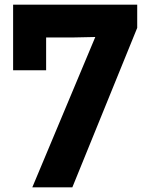

<svg xmlns="http://www.w3.org/2000/svg" viewBox="-20 -800 640 820"><path d="M36 -500V-780H566V-681L289 0H118L387 -642L292 -640H177V-500Z"/></svg>

Font: Cooper Hewitt
Style: Bold
Weight: 711
Designer: Village Type and Design LLC
Foundry: Cooper Hewitt Smithsonian Design Museum
Version: 1.000